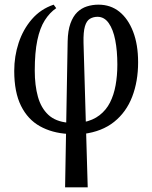

<svg xmlns="http://www.w3.org/2000/svg" viewBox="-20 -566 653 823"><path d="M259 237 270 -389Q271 -435 282 -465.5Q293 -496 311 -513.5Q329 -531 352.5 -538.5Q376 -546 402 -546Q454 -546 491.5 -516Q529 -486 550.5 -430.5Q572 -375 572 -299Q572 -217 546.5 -151Q521 -85 469 -43.5Q417 -2 338 8L337 -42Q378 -50 406.5 -72Q435 -94 451.5 -126.5Q468 -159 475.5 -200.5Q483 -242 483 -289Q483 -348 474 -394Q465 -440 446 -467Q427 -494 398 -494Q380 -494 365.5 -485.5Q351 -477 344 -453Q337 -429 338 -383L356 237ZM271 8Q203 4 151 -25Q99 -54 70 -112.5Q41 -171 41 -262Q41 -325 60 -382.5Q79 -440 116.5 -483.5Q154 -527 210 -546L221 -531Q193 -512 172 -479Q151 -446 140 -393.5Q129 -341 129 -263Q129 -200 142.5 -151.5Q156 -103 187 -74Q218 -45 272 -40Z"/></svg>

Font: Noto Serif Condensed
Style: Regular
Weight: 400
Width: 3
Designer: Monotype Design Team
Foundry: Monotype Imaging Inc.
Version: Version 2.015